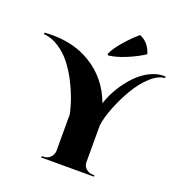

<svg xmlns="http://www.w3.org/2000/svg" viewBox="-248 -1092 1153 1230"><g transform="rotate(20 328.5 -477.0)"><path d="M349 -761 342 -768Q361 -812 407 -864.5Q453 -917 497 -954Q561 -927 582 -854Q532 -821 467 -794Q402 -767 349 -761ZM-28 -761Q118 -761 231 -693Q364 -612 419 -461Q459 -579 546 -670Q588 -713 635.5 -736.5Q683 -760 727 -760Q734 -760 741 -759V-749Q695 -747 644.5 -700.5Q594 -654 555 -587.5Q516 -521 487.5 -449Q459 -377 452 -322V-73Q452 -37 483 -19Q498 -10 516 -10H528L529 0H170V-10H183Q209 -10 227.5 -28.5Q246 -47 247 -73V-322Q225 -427 171 -531Q141 -588 105 -634Q69 -680 19 -712.5Q-31 -745 -84 -749V-759Q-55 -761 -28 -761Z"/></g></svg>

Font: Cinzel Decorative Black
Style: Regular
Weight: 900
Designer: Natanael Gama
Version: Version 1.002;PS 001.002;hotconv 1.0.56;makeotf.lib2.0.21325